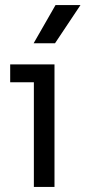

<svg xmlns="http://www.w3.org/2000/svg" viewBox="-20 -734 336 754"><path d="M113 0V-447L149 -411H20V-481H194V0ZM112 -564 198 -714H296L196 -564Z"/></svg>

Font: SUSE
Style: Regular
Weight: 400
Designer: Rene Bieder
Foundry: SUSE
Version: Version 1.000